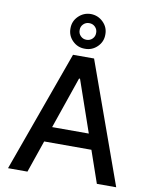

<svg xmlns="http://www.w3.org/2000/svg" viewBox="-103 -1059 906 1136"><g transform="rotate(10 350.0 -491.5)"><path d="M141.6 0H24.9L287.1 -727.5H413.6L674.8 0H558.6L352.5 -595.2H346.7ZM161.1 -284.7H539.1V-192.9H161.1ZM349.6 -774.9Q306.2 -774.4 275.4 -804.9Q244.6 -835.4 245.1 -878.9Q244.6 -921.9 275.4 -952.4Q306.2 -982.9 349.6 -983.4Q393.1 -982.9 424.1 -952.4Q455.1 -921.9 454.6 -878.9Q455.1 -835.4 424.1 -804.9Q393.1 -774.4 349.6 -774.9ZM349.6 -828.6Q371.1 -828.6 385.5 -843.3Q399.9 -857.9 399.4 -878.9Q399.9 -899.4 385.5 -914.1Q371.1 -928.7 349.6 -928.7Q328.6 -928.7 314.2 -914.1Q299.8 -899.4 300.3 -878.9Q299.8 -857.9 314.2 -843.3Q328.6 -828.6 349.6 -828.6Z"/></g></svg>

Font: Inter V
Style: Weight 500 Optical size 14.0
Weight: 500
Designer: Rasmus Andersson
Foundry: rsms
Version: Version 4.000;git-4fc901f